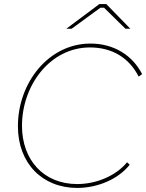

<svg xmlns="http://www.w3.org/2000/svg" viewBox="-20 -916 718 943"><path d="M359 7C461 7 562 -37 617 -107L604 -119C550 -53 454 -12 359 -12C195 -12 88 -130 88 -298C88 -497 226 -683 422 -683C531 -683 614 -632 661 -540L678 -552C631 -644 540 -702 424 -702C220 -702 68 -511 68 -296C68 -114 188 7 359 7ZM306 -775H332L473 -878H491L596 -775H620L502 -896H468Z"/></svg>

Font: Fixel Display 20240404 Thin
Style: Italic
Weight: 100
Italic angle: -10°
Designer: AlfaBravo + MacPaw
Foundry: Kyrylo Tkachov, Marchela Mozhyna, Serhii Makarenko, Maria Weinstein, Zakhar Kryvoshyya
Version: Version 1.211;Glyphs 3.2 (3225)